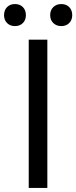

<svg xmlns="http://www.w3.org/2000/svg" viewBox="-41 -929 377 949"><path d="M101 0V-733H193V0ZM33 -800Q9 -800 -6 -815Q-21 -830 -21 -854Q-21 -879 -6 -894Q9 -909 33 -909Q57 -909 72 -894Q87 -879 87 -854Q87 -830 72 -815Q57 -800 33 -800ZM262 -800Q238 -800 222.5 -815Q207 -830 207 -854Q207 -879 222.5 -894Q238 -909 262 -909Q286 -909 301 -894Q316 -879 316 -854Q316 -830 301 -815Q286 -800 262 -800Z"/></svg>

Font: Noto Sans HK Thin
Style: Regular
Weight: 400
Version: Version 2.004-H2;hotconv 1.0.118;makeotfexe 2.5.65603